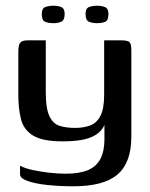

<svg xmlns="http://www.w3.org/2000/svg" viewBox="-20 -540 524 671"><path d="M237 111Q188 111 145.5 106.5Q103 102 76.5 92.5Q50 83 50 69V39Q66 48 93.5 54Q121 60 151.5 63.5Q182 67 210 67Q258 67 287.5 54.5Q317 42 331 15Q345 -12 345 -54V-103Q336 -83 316.5 -70Q297 -57 268 -51.5Q239 -46 198 -46Q129 -46 96 -66Q63 -86 53.5 -123Q44 -160 44 -209V-356Q44 -371 46 -380.5Q48 -390 55 -394.5Q62 -399 78 -399H140Q140 -373 140 -351Q140 -329 140 -308.5Q140 -288 140 -265.5Q140 -243 140 -217Q140 -160 153 -133.5Q166 -107 189 -100Q212 -93 242 -93Q272 -93 295 -101.5Q318 -110 331 -135Q344 -160 344 -210V-399H405Q423 -399 431 -394Q439 -389 439 -365V-62Q439 28 391 69.5Q343 111 237 111ZM319 -459Q303 -459 291 -464Q279 -469 279 -491Q279 -511 291.5 -515.5Q304 -520 320 -520Q336 -520 347.5 -515Q359 -510 359 -491Q359 -469 348 -464Q337 -459 319 -459ZM167 -459Q149 -459 137.5 -464Q126 -469 126 -491Q126 -511 138.5 -515.5Q151 -520 167 -520Q183 -520 194.5 -515Q206 -510 206 -491Q206 -470 194.5 -464.5Q183 -459 167 -459Z"/></svg>

Font: Genos Thin Medium
Style: Regular
Weight: 500
Version: Version 1.010